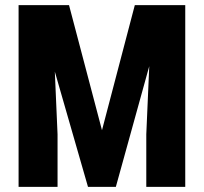

<svg xmlns="http://www.w3.org/2000/svg" viewBox="-20 -731 798 751"><path d="M119.6 -710.9H250L378.9 -221.7L507.3 -710.9H629.9L433.1 0H324.2ZM52.7 -710.9H183.1L205.1 -205.6V0H52.7ZM574.2 -710.9H704.6V0H552.2V-205.6Z"/></svg>

Font: Roboto Condensed ExtraBold
Style: Regular
Weight: 800
Designer: Christian Robertson
Foundry: Google
Version: Version 3.008; 2023